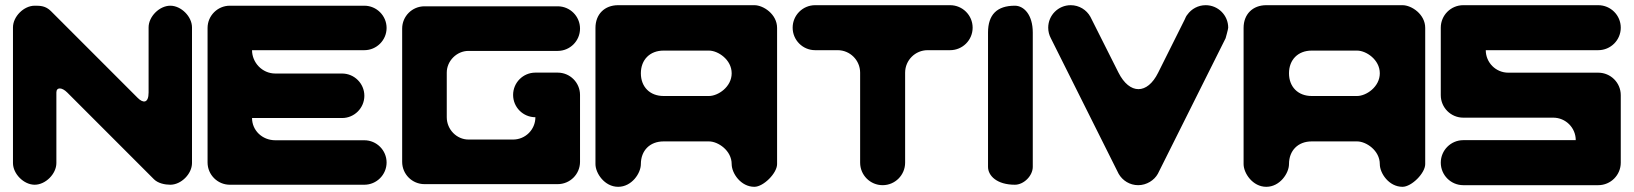

<svg xmlns="http://www.w3.org/2000/svg" viewBox="-20 -714 6296 740"><path d="M176.4 -671.1C155.5 -692 134.5 -692 113.6 -692C71.8 -692 30 -650.2 30 -608.4V-85.6C30 -43.8 71.8 -2 113.6 -2C155.5 -2 197.3 -43.8 197.3 -85.6V-357.5C197.3 -378.4 218.2 -378.4 239.1 -357.5L573.6 -22.9C589 -7.6 615.5 -2 636.4 -2C678.2 -2 720 -43.8 720 -85.6V-608.4C720 -650.2 678.2 -692 636.4 -692C594.5 -692 552.7 -650.2 552.7 -608.4V-357.5C552.7 -315.6 531.8 -315.6 510.9 -336.5Z M865.7 -692C818.6 -692 780 -653.4 780 -606.3V-87.7C780 -40.6 818.6 -2 865.7 -2H1384.3C1431.4 -2 1470 -40.6 1470 -87.7C1470 -134.9 1431.4 -173.4 1384.3 -173.4H1041.4C990 -173.4 951.4 -212 951.4 -259.1H1298.6C1345.7 -259.1 1384.3 -297.7 1384.3 -344.9C1384.3 -392 1345.7 -430.6 1298.6 -430.6H1041.4C990 -430.6 951.4 -473.4 951.4 -520.6H1041.4H1384.3C1431.4 -520.6 1470 -559.1 1470 -606.3C1470 -653.4 1431.4 -692 1384.3 -692Z M1616 -689.7C1568.5 -689.7 1530 -651.3 1530 -603.8V-90.2C1530 -42.7 1568.5 -4.3 1616 -4.3H2129.5C2177 -4.3 2215.5 -42.7 2215.5 -90.2V-348.1C2215.5 -395.6 2177 -434.1 2129.5 -434.1H2043.5C1996 -434.1 1957.6 -395.6 1957.6 -348.1C1957.6 -300.6 1996 -262.2 2043.5 -262.2C2043.5 -214.7 2005.1 -176.2 1957.6 -176.2H1785.6C1740.4 -176.2 1701.9 -214.7 1701.9 -262.2V-434.1C1701.9 -479.3 1740.4 -517.8 1785.6 -517.8H2129.5C2177 -517.8 2215.5 -556.3 2215.5 -603.8C2215.5 -651.3 2177 -689.7 2129.5 -689.7Z M2450 -81.5C2450 -134 2485 -169 2537.5 -169H2712.5C2747.5 -169 2800 -134 2800 -81.5C2800 -46.5 2835 6 2887.5 6C2922.5 6 2975 -46.5 2975 -81.5V-606.5C2975 -659 2922.5 -694 2887.5 -694H2362.5C2310 -694 2275 -659 2275 -606.5V-81.5C2275 -46.5 2310 6 2362.5 6C2415 6 2450 -46.5 2450 -81.5ZM2712.5 -344H2537.5C2485 -344 2450 -379 2450 -431.5C2450 -484 2485 -519 2537.5 -519H2712.5C2747.5 -519 2800 -484 2800 -431.5C2800 -379 2747.5 -344 2712.5 -344Z M3121.7 -694C3073.8 -694 3035 -655.2 3035 -607.3C3035 -559.4 3073.8 -520.6 3121.7 -520.6H3208.4C3256.3 -520.6 3295.1 -481.8 3295.1 -433.9V-87C3295.1 -39.2 3333.9 -0.3 3381.8 -0.3C3429.7 -0.3 3468.5 -39.2 3468.5 -87V-433.9C3468.5 -481.8 3507.4 -520.6 3555.2 -520.6H3641.9C3689.8 -520.6 3728.7 -559.4 3728.7 -607.3C3728.7 -655.2 3689.8 -694 3641.9 -694Z M3891.5 -692C3822.5 -692 3788 -657.5 3788 -588.5V-71C3788 -36.5 3822.5 -2 3891.5 -2C3926 -2 3960.5 -36.5 3960.5 -71V-588.5C3960.5 -657.5 3926 -692 3891.5 -692Z M4030.1 -566.7 4291.3 -44.4C4306.2 -18.1 4334.4 -0.3 4366.8 -0.3C4399.2 -0.3 4428.8 -19.2 4442.6 -44.3L4703.7 -566.6C4703.6 -566.7 4713.7 -601.6 4713.7 -607.3C4713.7 -655.2 4674.8 -694 4626.9 -694C4597.8 -694 4572 -679.6 4556.3 -657.5C4551.9 -652.6 4548.7 -645.2 4546.2 -639.1L4443.6 -433.7C4401.9 -349.4 4333.8 -349 4290.7 -434.3L4182.5 -649.4C4167.7 -676 4139.3 -694 4106.7 -694C4058.8 -694 4020 -655.2 4020 -607.3C4020 -592.6 4023.7 -578.8 4030.1 -566.7Z M4948 -81.5C4948 -134 4983 -169 5035.5 -169H5210.5C5245.5 -169 5298 -134 5298 -81.5C5298 -46.5 5333 6 5385.5 6C5420.5 6 5473 -46.5 5473 -81.5V-606.5C5473 -659 5420.5 -694 5385.5 -694H4860.5C4808 -694 4773 -659 4773 -606.5V-81.5C4773 -46.5 4808 6 4860.5 6C4913 6 4948 -46.5 4948 -81.5ZM5210.5 -344H5035.5C4983 -344 4948 -379 4948 -431.5C4948 -484 4983 -519 5035.5 -519H5210.5C5245.5 -519 5298 -484 5298 -431.5C5298 -379 5245.5 -344 5210.5 -344Z M6139.9 -694H5619.7C5571.8 -694 5533 -655.2 5533 -607.3V-347.2C5533 -299.3 5571.8 -260.5 5619.7 -260.5H5966.5C6014.4 -260.5 6053.2 -221.6 6053.2 -173.8H5619.7C5571.8 -173.8 5533 -134.9 5533 -87C5533 -39.2 5571.8 -0.3 5619.7 -0.3H6139.9C6187.8 -0.3 6226.7 -39.2 6226.7 -87V-347.2C6226.7 -395.1 6187.8 -433.9 6139.9 -433.9H5793.1C5745.2 -433.9 5706.4 -472.7 5706.4 -520.6H6139.9C6187.8 -520.6 6226.7 -559.4 6226.7 -607.3C6226.7 -655.2 6187.8 -694 6139.9 -694Z"/></svg>

Font: OpenLukyanov
Style: Regular
Weight: 400
Designer: Michail Lukyanov
Foundry: book-let.ru
Version: Version 2.1